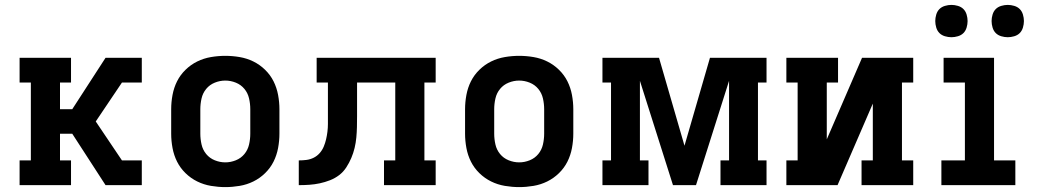

<svg xmlns="http://www.w3.org/2000/svg" viewBox="-20 -756 4240 784"><path d="M60 0V-101H106V-419H60V-520H270V-419H225V-310H275L411 -520H559V-419H478L371 -260L478 -101H559V0H411L275 -210H225V-101H270V0Z M900 8Q871 8 841.5 3Q812 -2 785.5 -15Q759 -28 737.5 -49Q716 -70 703 -96Q690 -122 684.5 -151.5Q679 -181 679 -210V-310Q679 -339 684.5 -368.5Q690 -398 703 -424Q716 -450 737.5 -471Q759 -492 785.5 -505Q812 -518 841.5 -523Q871 -528 900 -528Q929 -528 958.5 -523Q988 -518 1014.5 -505Q1041 -492 1062.5 -471Q1084 -450 1097 -424Q1110 -398 1115.5 -368.5Q1121 -339 1121 -310V-210Q1121 -181 1115.5 -151.5Q1110 -122 1097 -96Q1084 -70 1062.5 -49Q1041 -28 1014.5 -15Q988 -2 958.5 3Q929 8 900 8ZM900 -93Q922 -93 943 -101.5Q964 -110 978 -127Q992 -144 997 -166Q1002 -188 1002 -210V-310Q1002 -332 997 -354Q992 -376 978 -393Q964 -410 943 -418.5Q922 -427 900 -427Q878 -427 857 -418.5Q836 -410 822 -393Q808 -376 803 -354Q798 -332 798 -310V-210Q798 -188 803 -166Q808 -144 822 -127Q836 -110 857 -101.5Q878 -93 900 -93Z M1200 0V-101Q1216 -101 1231.5 -103Q1247 -105 1261 -112Q1275 -119 1285.5 -131Q1296 -143 1302 -157.5Q1308 -172 1311.5 -187Q1315 -202 1317 -218Q1319 -234 1319 -249.5Q1319 -265 1319 -281V-419H1273V-520H1759V-419H1713V-101H1759V0H1548V-101H1594V-419H1438V-281Q1438 -259 1437.5 -237.5Q1437 -216 1435 -194.5Q1433 -173 1428 -152Q1423 -131 1414.5 -111Q1406 -91 1394 -72.5Q1382 -54 1365 -41Q1348 -28 1327.5 -20Q1307 -12 1286 -7.5Q1265 -3 1243.5 -1.5Q1222 0 1200 0Z M2100 8Q2071 8 2041.5 3Q2012 -2 1985.5 -15Q1959 -28 1937.5 -49Q1916 -70 1903 -96Q1890 -122 1884.5 -151.5Q1879 -181 1879 -210V-310Q1879 -339 1884.5 -368.5Q1890 -398 1903 -424Q1916 -450 1937.5 -471Q1959 -492 1985.5 -505Q2012 -518 2041.5 -523Q2071 -528 2100 -528Q2129 -528 2158.5 -523Q2188 -518 2214.5 -505Q2241 -492 2262.5 -471Q2284 -450 2297 -424Q2310 -398 2315.5 -368.5Q2321 -339 2321 -310V-210Q2321 -181 2315.5 -151.5Q2310 -122 2297 -96Q2284 -70 2262.5 -49Q2241 -28 2214.5 -15Q2188 -2 2158.5 3Q2129 8 2100 8ZM2100 -93Q2122 -93 2143 -101.5Q2164 -110 2178 -127Q2192 -144 2197 -166Q2202 -188 2202 -210V-310Q2202 -332 2197 -354Q2192 -376 2178 -393Q2164 -410 2143 -418.5Q2122 -427 2100 -427Q2078 -427 2057 -418.5Q2036 -410 2022 -393Q2008 -376 2003 -354Q1998 -332 1998 -310V-210Q1998 -188 2003 -166Q2008 -144 2022 -127Q2036 -110 2057 -101.5Q2078 -93 2100 -93Z M2440 0V-101H2475V-419H2440V-520H2671L2775 -161L2879 -520H3110V-419H3075V-101H3110V0H2922V-101H2957V-426L2822 0H2728L2593 -426V-101H2628V0Z M3191 0V-101H3237V-419H3191V-520H3402V-419H3356V-187L3500 -520H3709V-419H3663V-101H3709V0H3498V-101H3544V-333L3400 0Z M3824 0V-101H3920V-419H3833V-520H4039V-101H4126V0ZM4095 -604Q4082 -604 4068.5 -608Q4055 -612 4046 -621Q4037 -630 4033 -643.5Q4029 -657 4029 -670Q4029 -683 4033 -696.5Q4037 -710 4046 -719Q4055 -728 4068.5 -732Q4082 -736 4095 -736Q4108 -736 4121.5 -732Q4135 -728 4144 -719Q4153 -710 4157 -696.5Q4161 -683 4161 -670Q4161 -657 4157 -643.5Q4153 -630 4144 -621Q4135 -612 4121.5 -608Q4108 -604 4095 -604ZM3865 -604Q3852 -604 3838.5 -608Q3825 -612 3816 -621Q3807 -630 3803 -643.5Q3799 -657 3799 -670Q3799 -683 3803 -696.5Q3807 -710 3816 -719Q3825 -728 3838.5 -732Q3852 -736 3865 -736Q3878 -736 3891.5 -732Q3905 -728 3914 -719Q3923 -710 3927 -696.5Q3931 -683 3931 -670Q3931 -657 3927 -643.5Q3923 -630 3914 -621Q3905 -612 3891.5 -608Q3878 -604 3865 -604Z"/></svg>

Font: Iosevka Etoile
Style: Bold
Weight: 700
Designer: Belleve Invis
Foundry: Belleve Invis
Version: Version 28.1.0; ttfautohint (v1.8.4)